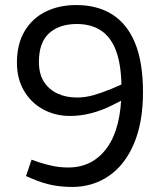

<svg xmlns="http://www.w3.org/2000/svg" viewBox="-20 -730 656 760"><path d="M282 -710Q365 -710 424 -673Q483 -636 514.5 -560Q546 -484 546 -365Q546 -246 510.5 -162Q475 -78 411.5 -34Q348 10 265 10Q226 10 188.5 3Q151 -4 109 -22L83 -33L105 -98L133 -88Q164 -78 192 -72.5Q220 -67 250 -67Q347 -67 403.5 -145Q460 -223 461 -374Q461 -468 441 -524.5Q421 -581 381.5 -608Q342 -635 284 -635Q215 -635 174.5 -598.5Q134 -562 134 -485Q134 -438 153.5 -407Q173 -376 207 -360Q241 -344 284 -344Q317 -344 349 -353Q381 -362 418 -377L476 -402L481 -342L423 -313Q384 -293 341.5 -282Q299 -271 258 -271Q198 -271 150 -297.5Q102 -324 74.5 -371.5Q47 -419 47 -482Q47 -555 77 -606Q107 -657 160 -683.5Q213 -710 282 -710Z"/></svg>

Font: REM Light
Style: Regular
Weight: 300
Designer: Octavio Pardo
Foundry: Ashler Design
Version: Version 1.005;gftools[0.9.28]